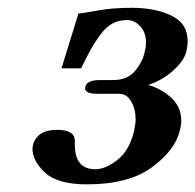

<svg xmlns="http://www.w3.org/2000/svg" viewBox="-20 -465 506 497"><path d="M64.9 -87.9Q74.7 -128.9 127.9 -128.9Q173.8 -128.9 173.8 -100.1Q173.8 -100.1 173.8 -97.2Q173.8 -97.2 173.8 -89.8Q173.8 -26.9 227.1 -26.9Q252.9 -26.9 283.9 -51Q314.9 -75.2 327.1 -126Q331.1 -146 331.1 -155.8Q331.1 -182.6 319.6 -202.4Q308.1 -222.2 289.1 -222.2H232.9Q199.7 -222.2 200.2 -236.8Q200.2 -238.8 201.2 -240.2Q204.1 -258.3 241.2 -257.8H272.9Q310.1 -257.8 330.1 -282Q350.1 -306.2 355 -333Q357.9 -342.8 357.9 -355Q357.9 -380.9 343 -397Q328.1 -413.1 309.1 -413.1Q288.1 -413.1 271 -404.1Q253.9 -395 238.5 -373.5Q223.1 -352.1 214.6 -336.4Q206.1 -320.8 189.9 -288.1H139.2L183.1 -430.2Q191.9 -430.2 231 -437.5Q270 -444.8 321.8 -444.8Q380.9 -444.8 423.3 -424.8Q465.8 -404.8 465.8 -357.9Q465.8 -347.2 462.9 -334Q458 -309.1 429 -283Q399.9 -256.8 363.8 -245.1Q396 -236.3 422.6 -212.6Q449.2 -189 449.2 -151.9Q449.2 -141.1 445.8 -127.9Q433.6 -76.2 373.3 -32Q313 12.2 205.1 12.2Q128.9 12.2 96.4 -18.3Q64 -48.8 64 -80.1Q64 -82 64.5 -84.5Q64.9 -86.9 64.9 -87.9Z"/></svg>

Font: Linux Libertine
Style: Semibold Italic
Weight: 600
Italic angle: -11.5°
Designer: Philipp H. Poll
Foundry: Philipp H. Poll
Version: Version 5.1.2 ; ttfautohint (v0.9)